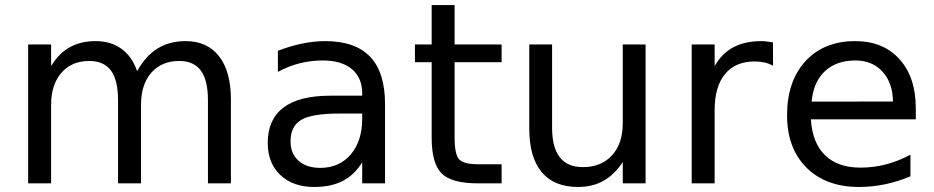

<svg xmlns="http://www.w3.org/2000/svg" viewBox="-20 -722 3679 756"><path d="M520 -441.9Q553.7 -502.4 600.6 -531.2Q647.5 -560.1 710.9 -560.1Q796.4 -560.1 842.8 -500.2Q889.2 -440.4 889.2 -330.1V0H798.8V-327.1Q798.8 -405.8 771 -443.8Q743.2 -481.9 686 -481.9Q616.2 -481.9 575.7 -435.5Q535.2 -389.2 535.2 -309.1V0H444.8V-327.1Q444.8 -406.2 417 -444.1Q389.2 -481.9 331.1 -481.9Q262.2 -481.9 221.7 -435.3Q181.2 -388.7 181.2 -309.1V0H90.8V-546.9H181.2V-461.9Q211.9 -512.2 254.9 -536.1Q297.9 -560.1 356.9 -560.1Q416.5 -560.1 458.3 -529.8Q500 -499.5 520 -441.9Z M1316.9 -274.9Q1208 -274.9 1166 -250Q1124 -225.1 1124 -165Q1124 -117.2 1155.5 -89.1Q1187 -61 1241.2 -61Q1315.9 -61 1361.1 -114Q1406.2 -167 1406.2 -254.9V-274.9ZM1496.1 -312V0H1406.2V-83Q1375.5 -33.2 1329.6 -9.5Q1283.7 14.2 1217.3 14.2Q1133.3 14.2 1083.7 -33Q1034.2 -80.1 1034.2 -159.2Q1034.2 -251.5 1095.9 -298.3Q1157.7 -345.2 1280.3 -345.2H1406.2V-354Q1406.2 -416 1365.5 -450Q1324.7 -483.9 1251 -483.9Q1204.1 -483.9 1159.7 -472.7Q1115.2 -461.4 1074.2 -439V-522Q1123.5 -541 1169.9 -550.5Q1216.3 -560.1 1260.3 -560.1Q1378.9 -560.1 1437.5 -498.5Q1496.1 -437 1496.1 -312Z M1770 -702.1V-546.9H1955.1V-477.1H1770V-180.2Q1770 -113.3 1788.3 -94.2Q1806.6 -75.2 1862.8 -75.2H1955.1V0H1862.8Q1758.8 0 1719.2 -38.8Q1679.7 -77.6 1679.7 -180.2V-477.1H1613.8V-546.9H1679.7V-702.1Z M2064 -215.8V-546.9H2153.8V-219.2Q2153.8 -141.6 2184.1 -102.8Q2214.4 -64 2274.9 -64Q2347.7 -64 2389.9 -110.4Q2432.1 -156.7 2432.1 -236.8V-546.9H2522V0H2432.1V-84Q2399.4 -34.2 2356.2 -10Q2313 14.2 2255.9 14.2Q2161.6 14.2 2112.8 -44.4Q2064 -103 2064 -215.8Z M3023.9 -462.9Q3008.8 -471.7 2991 -475.8Q2973.1 -480 2951.7 -480Q2875.5 -480 2834.7 -430.4Q2793.9 -380.9 2793.9 -288.1V0H2703.6V-546.9H2793.9V-461.9Q2822.3 -511.7 2867.7 -535.9Q2913.1 -560.1 2978 -560.1Q2987.3 -560.1 2998.5 -558.8Q3009.8 -557.6 3023.4 -555.2Z M3585.9 -295.9V-252H3172.9Q3178.7 -159.2 3228.8 -110.6Q3278.8 -62 3368.2 -62Q3419.9 -62 3468.5 -74.7Q3517.1 -87.4 3564.9 -112.8V-27.8Q3516.6 -7.3 3465.8 3.4Q3415 14.2 3362.8 14.2Q3231.9 14.2 3155.5 -62Q3079.1 -138.2 3079.1 -268.1Q3079.1 -402.3 3151.6 -481.2Q3224.1 -560.1 3347.2 -560.1Q3457.5 -560.1 3521.7 -489Q3585.9 -418 3585.9 -295.9ZM3496.1 -322.3Q3495.1 -396 3454.8 -439.9Q3414.6 -483.9 3348.1 -483.9Q3272.9 -483.9 3227.8 -441.4Q3182.6 -398.9 3175.8 -321.8Z"/></svg>

Font: Pangururan
Style: Regular
Weight: 400
Designer: Uli Kozok
Foundry: Michael Everson and Uli Kozok
Version: Version 1.005